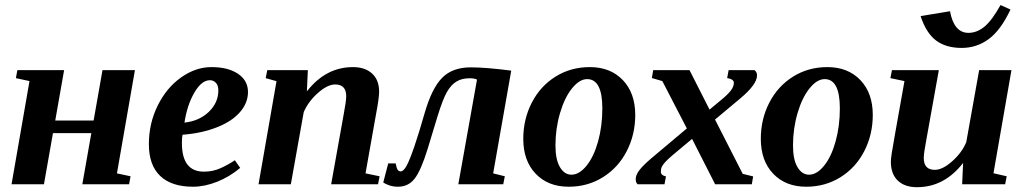

<svg xmlns="http://www.w3.org/2000/svg" viewBox="-20 -741 4120 772"><path d="M347.2 -205.6H192.9L156.7 0H26.4L98.6 -415L43.9 -426.8L49.8 -459H237.8L202.1 -256.3H356.4L392.1 -459H522.5L450.2 -43.9L504.9 -32.2L499 0H311Z M977.1 -371.1Q977.1 -327.1 944.8 -290Q912.6 -252.9 851.8 -229Q791 -205.1 713.9 -199.2Q711.4 -189.5 711.4 -166Q711.4 -50.8 799.8 -50.8Q835.9 -50.8 866.7 -64.7Q897.5 -78.6 924.3 -96.7L945.8 -65.9Q902.8 -29.8 852.5 -10Q802.2 9.8 755.9 9.8Q669.4 9.8 624 -33.7Q578.6 -77.1 578.6 -161.1Q578.6 -245.1 614.3 -316.9Q649.9 -388.7 708.5 -429.9Q767.1 -471.2 830.1 -471.2Q897.5 -471.2 937.3 -444.1Q977.1 -417 977.1 -371.1ZM721.7 -248Q781.2 -254.4 819.6 -291.3Q857.9 -328.1 857.9 -377.4Q857.9 -397.9 847.9 -408.2Q837.9 -418.5 824.2 -418.5Q790.5 -418.5 761.5 -368.7Q732.4 -318.8 721.7 -248Z M1372.1 -354Q1372.1 -401.4 1327.6 -401.4Q1296.9 -401.4 1258.3 -367.2Q1219.7 -333 1201.2 -290L1149.4 0H1019.5L1091.8 -414.6L1048.3 -426.8L1054.7 -459H1217.8L1213.9 -373.5Q1289.6 -471.2 1399.4 -471.2Q1447.8 -471.2 1476.1 -445.3Q1504.4 -419.4 1504.4 -372.6Q1504.4 -347.2 1492.2 -283.2L1449.7 -43.9L1506.3 -32.2L1500 0H1311.5L1361.3 -277.8Q1372.1 -334.5 1372.1 -354Z M1897.9 -420.9Q1888.2 -426.3 1868.2 -426.3Q1836.9 -426.3 1815.2 -413.1Q1793.5 -399.9 1776.9 -370.8Q1760.3 -341.8 1739.3 -273.4L1699.7 -143.1Q1673.3 -57.1 1647.9 -23.7Q1622.6 9.8 1580.1 9.8Q1561.5 9.8 1545.7 4.4Q1529.8 -1 1521 -7.3L1541 -84H1570.8L1575.2 -66.4Q1579.6 -51.8 1590.8 -51.8Q1602.5 -51.8 1615 -74.7Q1627.4 -97.7 1646 -151.9Q1664.6 -206.1 1687.5 -286.6Q1716.3 -386.2 1757.8 -428.2Q1799.3 -470.2 1873 -470.2Q1933.6 -470.2 2035.6 -457L1962.9 -43.9L2009.8 -32.2L2003.4 0H1822.8Z M2401.9 -305.2Q2401.9 -422.9 2340.8 -422.9Q2310.1 -422.9 2280 -385.7Q2250 -348.6 2231.7 -286.1Q2213.4 -223.6 2213.4 -155.8Q2213.4 -99.6 2231.4 -69.1Q2249.5 -38.6 2277.8 -38.6Q2309.1 -38.6 2338.4 -74.7Q2367.7 -110.8 2384.8 -172.4Q2401.9 -233.9 2401.9 -305.2ZM2266.6 9.8Q2183.6 9.8 2133.8 -42.5Q2084 -94.7 2084 -182.6Q2084 -261.7 2118.2 -328.1Q2152.3 -394.5 2213.6 -432.9Q2274.9 -471.2 2351.6 -471.2Q2434.6 -471.2 2484.4 -418.9Q2534.2 -366.7 2534.2 -278.8Q2534.2 -199.7 2500 -133.3Q2465.8 -66.9 2404.5 -28.6Q2343.3 9.8 2266.6 9.8Z M2762.7 -182.6 2682.1 -115.2Q2664.6 -100.1 2655 -89.6Q2645.5 -79.1 2641.4 -71Q2637.2 -63 2637.2 -50.8Q2637.2 -36.1 2657.7 -31.7L2651.9 0H2543.9Q2536.1 -6.3 2536.1 -21Q2536.1 -38.1 2552 -58.3Q2567.9 -78.6 2603 -107.9L2741.7 -224.6L2643.1 -415L2601.1 -427.2L2606.4 -459H2752.4L2833 -300.3L2882.8 -341.8Q2906.7 -361.3 2918.7 -377.2Q2930.7 -393.1 2930.7 -408.2Q2930.7 -422.4 2903.8 -427.2L2909.7 -459H3013.7Q3023.9 -451.2 3023.9 -438Q3023.9 -401.4 2956.5 -345.2L2855 -260.3L2966.3 -42L3008.3 -31.7L3002.9 0H2855.5Z M3356.9 -305.2Q3356.9 -422.9 3295.9 -422.9Q3265.1 -422.9 3235.1 -385.7Q3205.1 -348.6 3186.8 -286.1Q3168.5 -223.6 3168.5 -155.8Q3168.5 -99.6 3186.5 -69.1Q3204.6 -38.6 3232.9 -38.6Q3264.2 -38.6 3293.5 -74.7Q3322.8 -110.8 3339.8 -172.4Q3356.9 -233.9 3356.9 -305.2ZM3221.7 9.8Q3138.7 9.8 3088.9 -42.5Q3039.1 -94.7 3039.1 -182.6Q3039.1 -261.7 3073.2 -328.1Q3107.4 -394.5 3168.7 -432.9Q3230 -471.2 3306.6 -471.2Q3389.6 -471.2 3439.5 -418.9Q3489.3 -366.7 3489.3 -278.8Q3489.3 -199.7 3455.1 -133.3Q3420.9 -66.9 3359.6 -28.6Q3298.3 9.8 3221.7 9.8Z M3694.3 -105.5Q3694.3 -58.1 3738.8 -58.1Q3770 -58.1 3809.1 -93Q3848.1 -127.9 3865.2 -169.4L3917 -459H4046.9L3974.6 -44.4L4027.8 -32.2L4021.5 0H3848.6L3852.5 -85.9Q3776.9 11.7 3667 11.7Q3617.7 11.7 3589.8 -14.9Q3562 -41.5 3562 -91.3Q3562 -100.6 3565.2 -123Q3568.4 -145.5 3616.7 -415L3560.1 -426.8L3566.4 -459H3754.9L3705.1 -181.6Q3694.3 -125.5 3694.3 -105.5ZM3874 -608.9Q3908.2 -608.9 3938.5 -634Q3968.8 -659.2 4002.9 -720.7L4043 -702.6Q4003.9 -619.6 3955.6 -584Q3907.2 -548.3 3846.7 -548.3Q3783.7 -548.3 3743.9 -578.1Q3704.1 -607.9 3681.6 -676.3L3799.8 -695.8Q3815.9 -608.9 3874 -608.9Z"/></svg>

Font: Tinos
Style: Bold Italic
Weight: 700
Italic angle: -16.333°
Designer: Steve Matteson
Foundry: Monotype Imaging Inc.
Version: Version 1.23